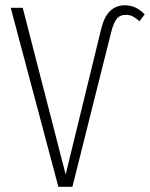

<svg xmlns="http://www.w3.org/2000/svg" viewBox="-20 -714 573 734"><path d="M203.1 0 21 -684.1H66.9L231 -46.9L367.2 -605Q388.7 -693.8 458 -693.8Q500 -693.8 533.2 -659.2L513.2 -632.8Q498.5 -645.5 487.5 -651.4Q476.6 -657.2 460.9 -657.2Q439.9 -657.2 427.7 -643.8Q415.5 -630.4 405.8 -594.2L256.8 0Z"/></svg>

Font: Fira Sans Compressed ExtraLight
Style: Regular
Weight: 250
Width: 1
Designer: Carrois Corporate & Edenspiekermann AG
Foundry: Carrois Corporate GbR & Edenspiekermann AG
Version: Version 4.203;PS 004.203;hotconv 1.0.88;makeotf.lib2.5.64775